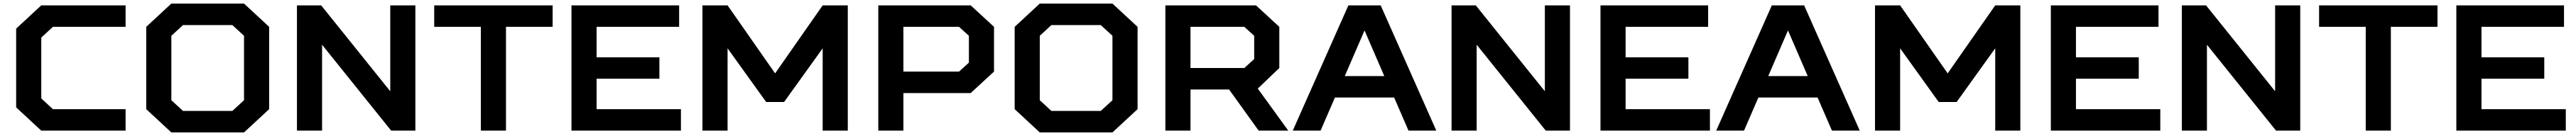

<svg xmlns="http://www.w3.org/2000/svg" viewBox="-20 -730 14355 760"><path d="M680 -120V0H210L70 -130V-570L210 -700H680V-580H275L210 -520V-180L275 -120Z M1000 -590 935 -530V-170L1000 -110H1275L1340 -170V-530L1275 -590ZM935 -710H1340L1480 -580V-120L1340 10H935L795 -120V-580Z M2155 -220V-700H2295V0H2160L1775 -480V0H1635V-700H1770Z M2800 0H2660V-580H2400V-700H3060V-580H2800Z M3165 -700H3765V-580H3305V-410H3655V-290H3305V-120H3775V0H3165Z M4250 -160 4035 -460V0H3895V-700H4035L4300 -320L4565 -700H4705V0H4565V-460L4350 -160Z M5390 -210H5015V0H4875V-700H5390L5520 -580V-330ZM5380 -530 5325 -580H5015V-330H5325L5380 -380Z M5840 -590 5775 -530V-170L5840 -110H6115L6180 -170V-530L6115 -590ZM5775 -710H6180L6320 -580V-120L6180 10H5775L5635 -120V-580Z M6830 -230H6615V0H6475V-700H6980L7110 -580V-350L6990 -235L7160 0H6995ZM6970 -530 6915 -580H6615V-350H6915L6970 -400Z M7830 0 7750 -185H7420L7340 0H7185L7495 -700H7675L7985 0ZM7585 -560 7475 -305H7695Z M8590 -220V-700H8730V0H8595L8210 -480V0H8070V-700H8205Z M8900 -700H9500V-580H9040V-410H9390V-290H9040V-120H9510V0H8900Z M10190 0 10110 -185H9780L9700 0H9545L9855 -700H10035L10345 0ZM9945 -560 9835 -305H10055Z M10785 -160 10570 -460V0H10430V-700H10570L10835 -320L11100 -700H11240V0H11100V-460L10885 -160Z M11410 -700H12010V-580H11550V-410H11900V-290H11550V-120H12020V0H11410Z M12660 -220V-700H12800V0H12665L12280 -480V0H12140V-700H12275Z M13305 0H13165V-580H12905V-700H13565V-580H13305Z M13670 -700H14270V-580H13810V-410H14160V-290H13810V-120H14280V0H13670Z"/></svg>

Font: Squares Bold
Style: Regular
Weight: 400
Designer: Typetype
Foundry: Typetype
Version: Version 001.000